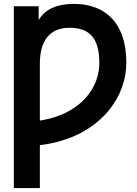

<svg xmlns="http://www.w3.org/2000/svg" viewBox="-20 -755 708 990"><path d="M492.2 -429.7Q492.2 -384.3 476.2 -340.2Q460.2 -296.1 428 -257.4Q395.8 -218.8 347 -189.1Q298.3 -159.4 232.7 -142.7Q167 -126 84.2 -126V-1Q195.6 -1 283.7 -25.6Q371.8 -50.3 437.1 -93.3Q502.4 -136.2 545.5 -191.3Q588.6 -246.3 610 -307.6Q631.3 -368.9 631.3 -429.7Q631.3 -529.8 598.9 -597.8Q566.4 -665.8 505.6 -700.3Q444.8 -734.9 359.4 -734.9Q327.1 -734.9 293.3 -728.3Q259.5 -721.7 229.7 -703.7Q200 -685.8 179.4 -651.9V-722.7H51.3V214.8H185.5V-426.8Q185.5 -472.7 195.4 -507.2Q205.3 -541.7 224.7 -565.1Q244.1 -588.4 272.7 -600.1Q301.3 -611.8 338.6 -611.8Q376.2 -611.8 404.9 -601.8Q433.6 -591.8 453 -570.2Q472.4 -548.6 482.3 -513.9Q492.2 -479.2 492.2 -429.7Z"/></svg>

Font: Giphurs
Style: Regular
Weight: 400
Version: Version 2.010